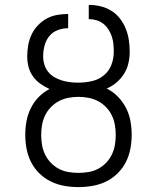

<svg xmlns="http://www.w3.org/2000/svg" viewBox="-20 -755 640 783"><path d="M300 8Q271 8 242.5 3Q214 -2 188 -14.5Q162 -27 141 -47.5Q120 -68 107 -93.5Q94 -119 88.5 -147.5Q83 -176 83 -205Q83 -233 88 -260.5Q93 -288 105.5 -313.5Q118 -339 137.5 -359Q157 -379 182 -392Q162 -401 144.5 -413.5Q127 -426 114.5 -443.5Q102 -461 96.5 -482Q91 -503 91 -525Q91 -548 95 -570.5Q99 -593 108.5 -613.5Q118 -634 134 -651Q150 -668 170 -679Q190 -690 212.5 -694Q235 -698 258 -698V-640Q236 -640 215 -632Q194 -624 180.5 -607Q167 -590 161.5 -568.5Q156 -547 156 -525Q156 -508 161 -491.5Q166 -475 176.5 -462Q187 -449 201.5 -440.5Q216 -432 232 -427Q248 -422 265 -420Q282 -418 298 -418Q299 -418 299.5 -418Q300 -418 300 -418Q327 -418 354 -424Q381 -430 402.5 -447Q424 -464 434 -490Q444 -516 444 -543Q444 -559 442.5 -575Q441 -591 436 -606Q431 -621 422.5 -634.5Q414 -648 401.5 -658Q389 -668 373.5 -672.5Q358 -677 342 -677V-735Q366 -735 389.5 -729.5Q413 -724 433.5 -711.5Q454 -699 469 -679.5Q484 -660 493 -637.5Q502 -615 505.5 -591Q509 -567 509 -543Q509 -520 503.5 -496.5Q498 -473 485.5 -453.5Q473 -434 455 -418.5Q437 -403 415 -394Q441 -381 461 -360.5Q481 -340 494 -314.5Q507 -289 512 -261Q517 -233 517 -205Q517 -176 511.5 -147.5Q506 -119 493 -93.5Q480 -68 459 -47.5Q438 -27 412 -14.5Q386 -2 357.5 3Q329 8 300 8ZM300 -50Q321 -50 341.5 -53.5Q362 -57 380 -66.5Q398 -76 412.5 -91Q427 -106 436 -124.5Q445 -143 448.5 -163.5Q452 -184 452 -205Q452 -225 448.5 -245.5Q445 -266 436 -284.5Q427 -303 412.5 -318Q398 -333 380 -342.5Q362 -352 341.5 -356Q321 -360 300 -360Q279 -360 258.5 -356Q238 -352 220 -342.5Q202 -333 187.5 -318Q173 -303 164 -284.5Q155 -266 151.5 -245.5Q148 -225 148 -205Q148 -184 151.5 -163.5Q155 -143 164 -124.5Q173 -106 187.5 -91Q202 -76 220 -66.5Q238 -57 258.5 -53.5Q279 -50 300 -50Z"/></svg>

Font: Iosevka SS04 Light Extended
Style: Regular
Weight: 300
Width: 7
Monospace: yes
Designer: Belleve Invis
Foundry: Belleve Invis
Version: Version 19.0.0; ttfautohint (v1.8.4)